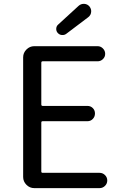

<svg xmlns="http://www.w3.org/2000/svg" viewBox="-20 -972 628 992"><path d="M157.2 0Q133.8 0 116.7 -17.1Q99.6 -34.2 99.6 -57.6V-675.8Q99.6 -699.2 116.7 -716.3Q133.8 -733.4 157.2 -733.4H484.4Q500 -733.4 511.7 -721.7Q523.4 -710 523.4 -693.8Q523.4 -677.7 511.7 -666.5Q500 -655.3 484.4 -655.3H200.2Q193.4 -655.3 193.4 -647.5V-432.6Q193.4 -424.8 200.2 -424.8H431.6Q448.2 -424.8 459.5 -413.6Q470.7 -402.3 470.7 -385.7Q470.7 -369.1 459.5 -357.4Q448.2 -345.7 431.6 -345.7H200.2Q193.4 -345.7 193.4 -338.9V-85.9Q193.4 -79.1 200.2 -79.1H494.1Q510.7 -79.1 522.5 -67.4Q534.2 -55.7 534.2 -39.6Q534.2 -23.4 522.5 -11.7Q510.7 0 494.1 0ZM323.2 -797.9Q314.5 -791 303.7 -791Q301.8 -791 299.8 -791Q287.1 -792 278.3 -801.8Q270.5 -810.5 270.5 -822.3Q270.5 -836.9 281.2 -845.7L385.7 -941.4Q397.5 -952.1 412.1 -952.1Q413.1 -952.1 415 -952.1Q431.6 -951.2 442.4 -938.5Q451.2 -926.8 451.2 -914.1Q451.2 -894.5 435.5 -882.8Z"/></svg>

Font: Gen Jyuu Gothic P Regular
Style: Regular
Weight: 400
Designer: [Source Han Sans]
Ryoko NISHIZUKA  (kana & ideographs); Paul D. Hunt (Latin, Greek & Cyrillic); Wenlong ZHANG  (bopomofo
Version: Version 1.002.20150607